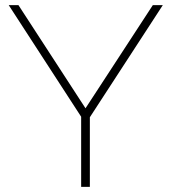

<svg xmlns="http://www.w3.org/2000/svg" viewBox="-20 -730 669 750"><path d="M14 -710H52L314 -307L577 -710H616L331 -272V0H297V-274Z"/></svg>

Font: Raleway
Style: ExtraLight
Weight: 200
Designer: Matt McInerney, Pablo Impallari, Rodrigo Fuenzalida
Foundry: Matt McInerney, Pablo Impallari, Rodrigo Fuenzalida
Version: Version 2.001